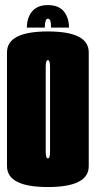

<svg xmlns="http://www.w3.org/2000/svg" viewBox="-20 -730 376 754"><path d="M168 4.5Q7.5 4.5 7.5 -77.5V-524.5Q7.5 -606.5 168 -606.5Q328.5 -606.5 328.5 -524.5V-77.5Q328.5 4.5 168 4.5ZM168 -108Q176.5 -108 176.5 -134.5V-467Q176.5 -494 168 -494Q159.5 -494 159.5 -467V-134.5Q159.5 -108 168 -108ZM168 -710Q210.5 -710 230.8 -685Q251 -660 251 -621.5H180.5Q180.5 -641 177.5 -648.8Q174.5 -656.5 168 -656.5Q156 -656.5 156 -621.5H85.5Q85.5 -660 106 -685Q126.5 -710 168 -710Z"/></svg>

Font: Anybody UltraCondensed ExtraBold
Style: Regular
Weight: 800
Width: 1
Designer: Tyler Finck
Foundry: Etcetera Type Company
Version: Version 1.010; ttfautohint (v1.8.3) -l 8 -r 50 -G 200 -x 14 